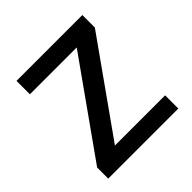

<svg xmlns="http://www.w3.org/2000/svg" viewBox="-149 -655 771 771"><g transform="rotate(-45 236.5 -269.0)"><path d="M435 0H37V-63L320 -462H54V-538H428V-467L150 -75H435Z"/></g></svg>

Font: Noto Sans Sundanese Medium
Style: Regular
Weight: 500
Version: Version 2.003